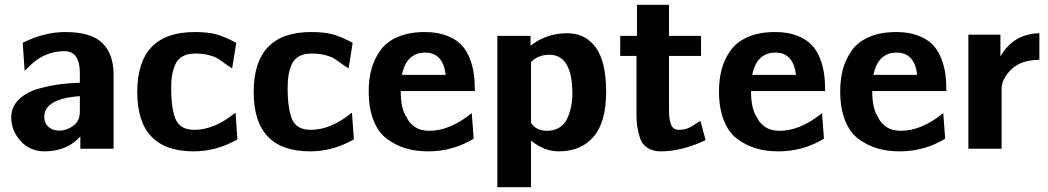

<svg xmlns="http://www.w3.org/2000/svg" viewBox="-20 -622 4384 803"><path d="M27 -131Q27 -176 60.5 -207.5Q94 -239 146.5 -252.5Q199 -266 238 -270.5Q277 -275 314 -276V-316Q314 -408 250 -408Q166 -408 104 -346L83 -326L75 -443Q165 -488 253 -488Q362 -488 408.5 -441.5Q455 -395 455 -311V0H316V-51Q259 11 167 11Q105 11 66 -32.5Q27 -76 27 -131ZM165 -133Q165 -109 181 -93Q197 -77 223 -76Q228 -75 243 -77Q271 -82 292.5 -101Q314 -120 314 -156V-220Q165 -209 165 -133Z M554 -237Q554 -488 794 -488Q849 -488 884 -478.5Q919 -469 968 -443L951 -336Q937 -344 917.5 -358.5Q898 -373 886.5 -379.5Q875 -386 851.5 -392Q828 -398 795 -398Q764 -398 743 -386Q722 -374 712.5 -351Q703 -328 699.5 -306.5Q696 -285 696 -254Q696 -166 715 -122.5Q734 -79 793 -79Q877 -79 965 -151L973 -39Q885 11 790 11Q554 11 554 -237Z M1041 -237Q1041 -488 1281 -488Q1336 -488 1371 -478.5Q1406 -469 1455 -443L1438 -336Q1424 -344 1404.5 -358.5Q1385 -373 1373.5 -379.5Q1362 -386 1338.5 -392Q1315 -398 1282 -398Q1251 -398 1230 -386Q1209 -374 1199.5 -351Q1190 -328 1186.5 -306.5Q1183 -285 1183 -254Q1183 -166 1202 -122.5Q1221 -79 1280 -79Q1364 -79 1452 -151L1460 -39Q1372 11 1277 11Q1041 11 1041 -237Z M1522 -240Q1522 -291 1533.5 -333Q1545 -375 1570.5 -411Q1596 -447 1643.5 -467.5Q1691 -488 1757 -488Q1809 -488 1847 -473.5Q1885 -459 1907.5 -436.5Q1930 -414 1943.5 -380.5Q1957 -347 1961.5 -314Q1966 -281 1966 -241H1656Q1656 -166 1681 -131Q1690 -109 1714 -92Q1738 -75 1776 -75Q1862 -75 1953 -149L1961 -42Q1874 11 1771 11Q1719 11 1677 -1.5Q1635 -14 1598.5 -41Q1562 -68 1542 -119Q1522 -170 1522 -240ZM1661 -309H1844Q1833 -402 1758 -402Q1680 -402 1661 -309Z M2060 161V-472H2199V-431Q2266 -483 2352 -483Q2429 -483 2472 -423Q2515 -363 2515 -238Q2515 -111 2462.5 -50Q2410 11 2317 11Q2256 11 2201 -34V161ZM2201 -363V-311V-108Q2222 -75 2268 -75Q2299 -75 2321 -89.5Q2343 -104 2353.5 -128.5Q2364 -153 2369 -178Q2374 -203 2374 -230Q2374 -244 2372 -272Q2360 -393 2278 -393Q2231 -393 2201 -363Z M2574 -388V-472H2644V-602H2778V-472H2912V-388H2778V-159Q2778 -120 2787 -99.5Q2796 -79 2820 -79Q2853 -79 2878.5 -97Q2904 -115 2910 -115L2931 -36Q2832 11 2744 11Q2709 11 2686.5 -4.5Q2664 -20 2655.5 -48.5Q2647 -77 2644.5 -96.5Q2642 -116 2642 -144V-388Z M2987 -240Q2987 -291 2998.5 -333Q3010 -375 3035.5 -411Q3061 -447 3108.5 -467.5Q3156 -488 3222 -488Q3274 -488 3312 -473.5Q3350 -459 3372.5 -436.5Q3395 -414 3408.5 -380.5Q3422 -347 3426.5 -314Q3431 -281 3431 -241H3121Q3121 -166 3146 -131Q3155 -109 3179 -92Q3203 -75 3241 -75Q3327 -75 3418 -149L3426 -42Q3339 11 3236 11Q3184 11 3142 -1.5Q3100 -14 3063.5 -41Q3027 -68 3007 -119Q2987 -170 2987 -240ZM3126 -309H3309Q3298 -402 3223 -402Q3145 -402 3126 -309Z M3494 -240Q3494 -291 3505.5 -333Q3517 -375 3542.5 -411Q3568 -447 3615.5 -467.5Q3663 -488 3729 -488Q3781 -488 3819 -473.5Q3857 -459 3879.5 -436.5Q3902 -414 3915.5 -380.5Q3929 -347 3933.5 -314Q3938 -281 3938 -241H3628Q3628 -166 3653 -131Q3662 -109 3686 -92Q3710 -75 3748 -75Q3834 -75 3925 -149L3933 -42Q3846 11 3743 11Q3691 11 3649 -1.5Q3607 -14 3570.5 -41Q3534 -68 3514 -119Q3494 -170 3494 -240ZM3633 -309H3816Q3805 -402 3730 -402Q3652 -402 3633 -309Z M4030 0V-477H4164V-430V-386Q4219 -481 4327 -483V-372Q4252 -371 4212.5 -334.5Q4173 -298 4169 -256V0Z"/></svg>

Font: Coval
Style: Heavy
Weight: 900
Foundry: Context Ltd
Version: Version 001.000